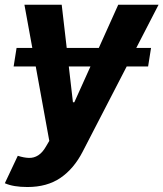

<svg xmlns="http://www.w3.org/2000/svg" viewBox="-32 -565 672 790"><path d="M589.5 -367.9 577.4 -291.5H489.3L308.2 58.9Q272 129.3 216.8 166.9Q161.6 204.5 81 204.5Q22.7 204.5 -12.1 188.9L41.2 76Q66.8 84.2 87.4 84.7Q108 85.2 125.5 73.9Q143.1 62.5 157.3 37.6L170.8 14.6L115.1 -291.5H24.1L36.2 -367.9H100.9L68.5 -545.5H221.9L242.5 -367.9H374.6L454.5 -545.5H620.4L528.8 -367.9ZM340.2 -291.5H251.1L268.1 -144.2H273.8Z"/></svg>

Font: Karasuma Gothic
Style: Bold Italic
Weight: 700
Italic angle: 9.39998°
Designer: Rasmus Andersson / Ryoko Nishizuka
Foundry: Genbu
Version: Version 1.00